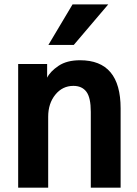

<svg xmlns="http://www.w3.org/2000/svg" viewBox="-20 -873 638 893"><path d="M64.5 0V-575.2H199.2V-511.7Q213.9 -541 252.4 -566.9Q291 -592.8 352.5 -592.8Q541 -592.8 541 -369.1V0H402.3V-352.5Q402.3 -418.9 381.8 -446.3Q361.3 -473.6 321.3 -473.6Q270.5 -473.6 237.3 -432.6Q204.1 -391.6 204.1 -330.1V0ZM205.1 -664.1 317.4 -852.5H483.4L323.2 -664.1Z"/></svg>

Font: Gothic A1 ExtraBold
Style: Regular
Weight: 800
Designer: HanYang I&C Co.,Ltd.
Foundry: HanYang I&C Co.,Ltd.
Version: Version 2.50